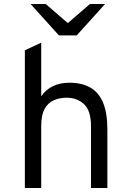

<svg xmlns="http://www.w3.org/2000/svg" viewBox="-20 -934 656 954"><path d="M103.5 0V-684L184.8 -722V-455.8Q232.1 -523 324.5 -523Q385.6 -523 427.9 -499.4Q470.1 -475.9 491.8 -424.6Q513.5 -373.2 513.5 -290.2V0H432.2V-306Q432.2 -384.4 397.4 -416.4Q362.6 -448.5 312 -448.5Q275.4 -448.5 246.6 -435.6Q217.9 -422.6 201.3 -392.1Q184.8 -361.5 184.8 -308V0ZM272.8 -758.2 131.8 -914.2H207L317 -819.2L427 -914.2H502.2L361.2 -758.2Z"/></svg>

Font: Overpass Mono Light
Style: Regular
Weight: 300
Monospace: yes
Designer: Delve Withrington, Dave Bailey
Foundry: Delve Fonts LLC
Version: Version 4.000